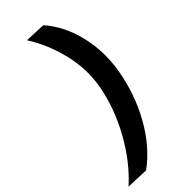

<svg xmlns="http://www.w3.org/2000/svg" viewBox="-404 -885 1187 1187"><g transform="rotate(-45 189.0 -292.0)"><path d="M268.1 -831.1Q355.5 -731.4 388.9 -589.1Q422.4 -446.8 396 -296.9Q366.7 -127.9 284.7 18.6Q202.6 165 83 252.9L-64.9 247.1Q49.8 144 133.5 -7.6Q217.3 -159.2 245.1 -314.9Q269 -448.2 236.1 -585.7Q203.1 -723.1 130.9 -836.9Z"/></g></svg>

Font: Stilu SemiBold
Style: Italic
Weight: 600
Italic angle: -10°
Designer: Genilson Lima Santos
Foundry: Genilson Lima Santos
Version: Version 1.200;PS 001.200;hotconv 1.0.88;makeotf.lib2.5.64775